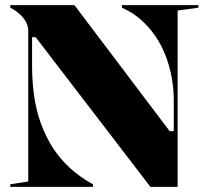

<svg xmlns="http://www.w3.org/2000/svg" viewBox="-20 -728 807 748"><path d="M20 0V-10L90 -21V-609Q90 -634 71.5 -657.5Q53 -681 20 -698V-708H270L641 -217H657V-335Q657 -381 649 -425.5Q641 -470 625 -511.5Q609 -553 584.5 -588.5Q560 -624 528 -652Q496 -680 455 -698V-708H753V-698L672 -687V0H566L119 -583H105V-471Q105 -410 113 -354Q121 -298 139 -248Q157 -198 184.5 -154.5Q212 -111 251.5 -74.5Q291 -38 342 -10V0Z"/></svg>

Font: Kalnia Thin SemiBold
Style: Regular
Weight: 600
Version: Version 1.105